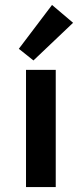

<svg xmlns="http://www.w3.org/2000/svg" viewBox="-20 -755 330 775"><path d="M56 -558 190 -735 275 -663 115 -511ZM85 -473H205V0H85Z"/></svg>

Font: Ysabeau SC
Style: Bold
Weight: 700
Designer: Christian Thalmann (Catharsis Fonts)
Version: Version 0.003